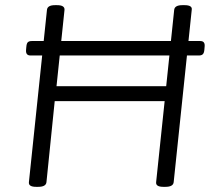

<svg xmlns="http://www.w3.org/2000/svg" viewBox="-20 -722 836 744"><path d="M120 2Q90 2 92 -16L162 -684Q164 -702 193 -702H201Q231 -702 230 -684L199 -388H624L655 -684Q657 -702 687 -702H695Q726 -702 723 -684L653 -16Q651 2 621 2H613Q583 2 585 -16L618 -330H192L160 -16Q158 2 128 2ZM98 -507Q79 -507 81 -529L82 -540Q83 -554 88 -558.5Q93 -563 103 -563H756Q775 -563 773 -542L772 -530Q771 -517 766 -512Q761 -507 751 -507Z"/></svg>

Font: Asap Semi Expanded Semi Expanded Light
Style: Italic
Weight: 300
Width: 6
Italic angle: -6°
Designer: Pablo Cosgaya
Foundry: Omnibus-Type
Version: Version 3.001; ttfautohint (v1.8.4.7-5d5b)